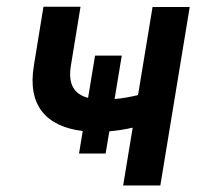

<svg xmlns="http://www.w3.org/2000/svg" viewBox="-20 -567 622 587"><path d="M352.3 -397H270.6L249.3 -267.8C206.3 -279.1 187.5 -309.7 196.7 -366.1L226.2 -546.5H112.9L83.5 -366.1C63.2 -244.3 121.8 -179.7 233 -166.5L221.6 -97.7H302.9L314.3 -165.5C338.8 -167.6 362.9 -171.5 385.7 -176.8L356.5 0H470.2L560 -545.5H446.4L402 -276.3C378.2 -270.6 354.8 -266.3 330.3 -264.2Z"/></svg>

Font: Magic Ui Pro Semi Bold
Style: Italic
Weight: 600
Italic angle: -9.39999°
Designer: Stefan Endress, Andreas Faust
Version: Version 1.000;FEAKit 1.0